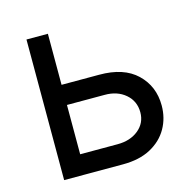

<svg xmlns="http://www.w3.org/2000/svg" viewBox="-86 -633 725 720"><g transform="rotate(-15 277.0 -273.0)"><path d="M149.4 -347.7H305.7Q401.4 -348.1 452.1 -299.3Q502.9 -250.5 502.9 -175.8Q502.9 -127 480.2 -87.2Q457.5 -47.4 413.6 -23.7Q369.6 0 305.7 0H77.1V-545.9H160.2V-78.1H305.7Q355 -78.1 387 -104.2Q418.9 -130.4 418.9 -171.9Q418.9 -215.3 387 -242.7Q355 -270 305.7 -269.5H149.4Z"/></g></svg>

Font: Inter
Style: Regular
Weight: 400
Designer: Rasmus Andersson
Foundry: rsms
Version: Version 4.000;git-8c9346024